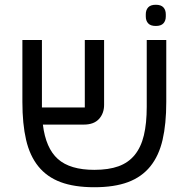

<svg xmlns="http://www.w3.org/2000/svg" viewBox="-20 -774 792 806"><path d="M376 12Q292 12 234.5 -9.5Q177 -31 141 -75.5Q105 -120 89.5 -187Q74 -254 74 -346V-606H156V-323H336V-606H417V-334Q417 -298 395.5 -274.5Q374 -251 332 -251H160Q172 -152 223 -106.5Q274 -61 376 -61Q436 -61 477.5 -76Q519 -91 545.5 -123.5Q572 -156 584 -206Q596 -256 596 -326V-606H678V-346Q678 -254 662.5 -187Q647 -120 611 -75.5Q575 -31 517.5 -9.5Q460 12 376 12ZM634 -665Q612 -665 602 -676Q592 -687 592 -705V-714Q592 -732 602 -743Q612 -754 634 -754Q656 -754 666 -743Q676 -732 676 -714V-705Q676 -687 666 -676Q656 -665 634 -665Z"/></svg>

Font: IBM Plex Sans Hebrew
Style: Regular
Weight: 400
Designer: Mike Abbink, Paul van der Laan, Pieter van Rosmalen, Yanek Iontef
Foundry: Bold Monday
Version: Version 1.2